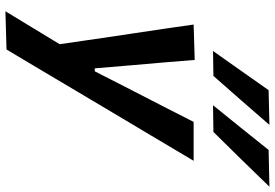

<svg xmlns="http://www.w3.org/2000/svg" viewBox="-173 -645 1014 708"><g transform="rotate(90 334.0 -291.0)"><path d="M21.5 196Q51 147.5 82.2 96.2Q113.5 45 143 -4Q136.5 -50 129.5 -96.8Q122.5 -143.5 116 -189.5L102.5 -279.5Q94.5 -333 86.2 -388.8Q78 -444.5 70.5 -498L201 -502Q205.5 -444.5 210.2 -389.2Q215 -334 220 -276.5L232 -133.5H243L316 -276.5Q345 -333 373 -387.2Q401 -441.5 429.5 -498H573Q549 -458 526.8 -420.5Q504.5 -383 478 -338.2Q451.5 -293.5 414 -231L330.5 -90.5Q274 4.5 234.5 71.2Q195 138 162.5 192ZM368 -569.5Q410 -621.5 451 -672.2Q492 -723 533 -774.5L668.5 -777.5Q617 -724 566.5 -672.5Q516 -621 466.5 -571ZM168 -569.5Q205 -621.5 240.5 -672.2Q276 -723 312.5 -774.5L440.5 -777.5Q394.5 -724 349.5 -672.8Q304.5 -621.5 260 -571Z"/></g></svg>

Font: Commissioner SemiBold
Style: Italic
Weight: 600
Italic angle: -12°
Designer: Kostas Bartsokas
Foundry: Kostas Bartsokas
Version: Version 1.000; ttfautohint (v1.8.3)